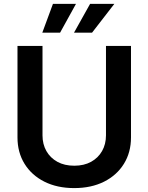

<svg xmlns="http://www.w3.org/2000/svg" viewBox="-20 -966 770 997"><path d="M365.2 10.7Q276.9 10.7 210.4 -22.7Q144 -56.2 107.4 -115.5Q70.8 -174.8 70.8 -252.4V-727.5H200.7V-263.2Q200.7 -217.3 220.9 -181.6Q241.2 -146 278.1 -125.7Q314.9 -105.5 365.7 -105.5Q416 -105.5 452.9 -125.7Q489.7 -146 510 -181.6Q530.3 -217.3 530.3 -263.2V-727.5H660.2V-252.4Q660.2 -174.8 623.5 -115.5Q586.9 -56.2 520.5 -22.7Q454.1 10.7 365.2 10.7ZM292 -796.4H199.7L254.9 -945.8H374.5ZM458 -796.4H364.3L447.8 -945.8H573.7Z"/></svg>

Font: Inter 17pt SemiBold
Style: Regular
Weight: 600
Version: Version 4.001;git-66647c0bb